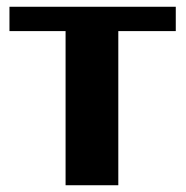

<svg xmlns="http://www.w3.org/2000/svg" viewBox="-20 -548 549 568"><path d="M8 -456H174V0H330V-456H500V-528H8Z"/></svg>

Font: Aerodynamic
Style: Bd
Weight: 500
Designer: Google
Version: Version 2.000980; 2014